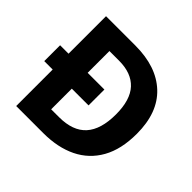

<svg xmlns="http://www.w3.org/2000/svg" viewBox="-174 -897 1079 1079"><g transform="rotate(45 366.0 -357.0)"><path d="M321 -714Q489 -714 583.5 -625.5Q678 -537 678 -369Q678 -246 632 -164Q586 -82 502 -41Q418 0 303 0H88V-290H21V-416H88V-714ZM317 -589H240V-416H373V-290H240V-126H302Q412 -126 465 -185Q518 -244 518 -363Q518 -478 466.5 -533.5Q415 -589 317 -589Z"/></g></svg>

Font: Noto Sans Georgian Bold
Style: Regular
Weight: 700
Designer: Monotype Design Team, Akaki Razmadze
Foundry: Google LLC
Version: Version 2.005; ttfautohint (v1.8.4.7-5d5b)